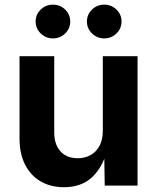

<svg xmlns="http://www.w3.org/2000/svg" viewBox="-20 -783 663 810"><path d="M250.3 6.8Q193.8 6.8 151.4 -17.8Q109 -42.5 85.7 -88.7Q62.4 -134.9 62.4 -198.7V-545.9H208.8V-224.2Q208.8 -173.3 235.2 -144.4Q261.5 -115.5 307.8 -115.5Q339 -115.5 362.7 -129Q386.5 -142.6 400.1 -168.3Q413.7 -194 413.7 -229.8V-545.9H560.3V0H421.8L419.7 -136.3H428.3Q406.6 -67.5 362.6 -30.3Q318.6 6.8 250.3 6.8ZM419.8 -621Q389.5 -621 368.1 -642Q346.7 -663 346.7 -692.3Q346.7 -721.8 368.1 -742.6Q389.5 -763.4 419.8 -763.4Q450.1 -763.4 471.4 -742.6Q492.7 -721.8 492.7 -692.3Q492.7 -662.8 471.4 -641.9Q450.1 -621 419.8 -621ZM203.4 -621Q173.2 -621 151.7 -642Q130.3 -663 130.3 -692.3Q130.3 -721.8 151.7 -742.6Q173.2 -763.4 203.4 -763.4Q233.7 -763.4 255 -742.6Q276.3 -721.8 276.3 -692.3Q276.3 -662.8 255 -641.9Q233.7 -621 203.4 -621Z"/></svg>

Font: Inter Variable LoSnoCo
Style: Regular
Weight: 400
Designer: Rasmus Andersson
Foundry: rsms
Version: Version 4.000;git-a52131595; featfreeze: case,dlig,ss01,ss02